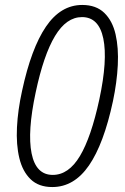

<svg xmlns="http://www.w3.org/2000/svg" viewBox="-20 -745 506 775"><path d="M191 10Q136 10 103.5 -21.5Q71 -53 58 -107Q45 -161 48.5 -231Q52 -301 69 -378Q106 -550 165.5 -637.5Q225 -725 312 -725Q368 -725 401 -693Q434 -661 446.5 -606.5Q459 -552 455.5 -482.5Q452 -413 436 -337Q399 -164 339 -77Q279 10 191 10ZM193 -39Q257 -39 302.5 -115Q348 -191 381 -344Q415 -503 397 -589.5Q379 -676 311 -676Q248 -676 202 -599.5Q156 -523 124 -372Q90 -213 107.5 -126Q125 -39 193 -39Z"/></svg>

Font: Noto Sans ExtraCondensed Light
Style: Italic
Weight: 300
Width: 2
Italic angle: -12°
Designer: Monotype Design Team
Foundry: Monotype Imaging Inc.
Version: Version 2.013; ttfautohint (v1.8.4.7-5d5b)